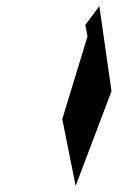

<svg xmlns="http://www.w3.org/2000/svg" viewBox="-20 -800 387 632"><path d="M261 -718 268 -680 185 -408 229 -188 347 -500 307 -780Z"/></svg>

Font: bitstorm
Style: exextobl
Weight: 400
Version: Version 0.2